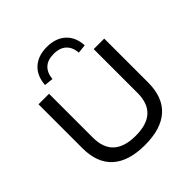

<svg xmlns="http://www.w3.org/2000/svg" viewBox="-243 -1125 1316 1316"><g transform="rotate(-45 414.5 -467.0)"><path d="M415 9Q258 9 177 -64Q96 -137 96 -279V-705H198V-281Q198 -180 252.5 -130.5Q307 -81 415 -81Q523 -81 577 -130.5Q631 -180 631 -281V-705H733V-279Q733 -137 652.5 -64Q572 9 415 9ZM286 -760 221 -767Q227 -851 278 -897Q329 -943 414 -943Q499 -943 550 -897Q601 -851 606 -767L542 -760Q538 -815 505.5 -845.5Q473 -876 414 -876Q355 -876 323 -846Q291 -816 286 -760Z"/></g></svg>

Font: Nunito Sans 10pt SemiExpanded Medium
Style: Regular
Weight: 500
Width: 6
Designer: Vernon Adams
Foundry: Vernon Adams
Version: Version 3.101;gftools[0.9.27]